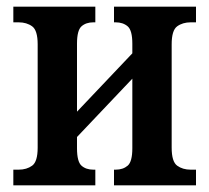

<svg xmlns="http://www.w3.org/2000/svg" viewBox="-20 -556 628 576"><path d="M20 0V-47H36Q60 -47 76.5 -59Q93 -71 93 -113V-423Q93 -465 76.5 -477Q60 -489 36 -489H20V-536H266V-489H260Q238 -489 224.5 -477Q211 -465 211 -425V-221L377 -396V-425Q377 -465 363 -477Q349 -489 327 -489H322V-536H568V-489H552Q528 -489 511.5 -477Q495 -465 495 -423V-113Q495 -71 511.5 -59Q528 -47 552 -47H568V0H322V-47H327Q349 -47 363 -59Q377 -71 377 -111V-320L211 -145V-111Q211 -71 224.5 -59Q238 -47 260 -47H266V0Z"/></svg>

Font: Noto Serif Condensed SemiBold
Style: Regular
Weight: 600
Width: 3
Designer: Monotype Design Team
Foundry: Monotype Imaging Inc.
Version: Version 2.013